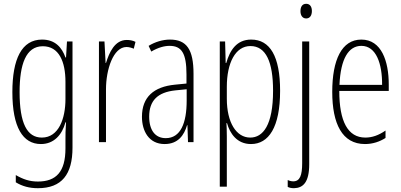

<svg xmlns="http://www.w3.org/2000/svg" viewBox="-20 -747 2108 1009"><path d="M201 -539C94 -539 45 -437 45 -263C45 -78 100 10 195 10C263 10 306 -38 324 -104H327C324 -65 324 -37 324 -8V33C324 156 275 207 179 207C135 207 101 195 63 173V211C97 232 135 242 179 242C305 242 361 169 361 29V-529H332L327 -445H324C306 -496 271 -539 201 -539ZM205 -504C290 -504 324 -423 324 -317V-226C324 -125 289 -24 200 -24C122 -24 83 -99 83 -263C83 -409 116 -504 205 -504Z M646 -537C583 -537 554 -471 537 -416H535L529 -529H500V0H537V-278C537 -381 575 -500 645 -500C659 -500 674 -495 683 -491L692 -527C677 -535 660 -537 646 -537Z M873 -539C836 -539 795 -527 761 -506L775 -476C812 -498 845 -506 871 -506C934 -506 960 -468 960 -356V-308L899 -302C789 -291 726 -238 726 -133C726 -59 762 10 845 10C917 10 948 -38 963 -89H965L968 0H997V-359C997 -487 961 -539 873 -539ZM901 -272 961 -278V-218C961 -100 929 -21 851 -21C797 -21 764 -61 764 -134C764 -218 808 -262 901 -272Z M1300 -539C1223 -539 1188 -482 1169 -416H1166L1163 -529H1135V234H1172V-29C1172 -59 1171 -85 1170 -100H1173C1188 -46 1225 10 1299 10C1392 10 1452 -78 1452 -270C1452 -451 1399 -539 1300 -539ZM1296 -505C1378 -505 1415 -421 1415 -270C1415 -89 1362 -24 1295 -24C1222 -24 1172 -103 1172 -228V-291C1172 -416 1217 -505 1296 -505Z M1559 -688C1559 -667 1569 -650 1589 -650C1608 -650 1619 -665 1619 -689C1619 -709 1611 -727 1589 -727C1567 -727 1559 -709 1559 -688ZM1525 242C1573 241 1605 211 1605 116V-529H1568V110C1568 175 1556 206 1521 206C1511 206 1500 203 1492 199V235C1499 239 1510 242 1525 242Z M1879 -539C1776 -539 1726 -433 1726 -264C1726 -97 1778 10 1898 10C1940 10 1976 -3 2006 -22V-61C1970 -36 1936 -24 1900 -24C1808 -24 1763 -109 1763 -269H2023V-303C2023 -425 1985 -539 1879 -539ZM1879 -506C1957 -506 1989 -412 1988 -301H1764C1770 -439 1812 -506 1879 -506Z"/></svg>

Font: Noto Sans Armenian ExtraCondensed ExtraLight
Style: Regular
Weight: 200
Width: 2
Designer: Monotype Design Team
Foundry: Monotype Imaging Inc.
Version: Version 2.008